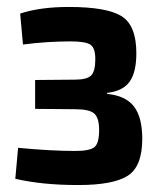

<svg xmlns="http://www.w3.org/2000/svg" viewBox="-20 -521 461 552"><path d="M178 -501Q287 -501 329.5 -474.5Q372 -448 372 -368Q372 -313 352.5 -286Q333 -259 288 -254V-251Q341 -246 365 -215Q389 -184 389 -122Q389 -42 347 -15.5Q305 11 205 11Q101 11 24 -7L32 -96Q127 -87 196 -87Q238 -87 251.5 -98Q265 -109 265 -147Q265 -182 251 -194.5Q237 -207 196 -207L81 -208V-291L195 -292Q230 -292 242 -304Q254 -316 254 -351Q254 -383 240 -392.5Q226 -402 183 -402Q116 -402 46 -393L38 -482Q95 -501 178 -501Z"/></svg>

Font: Exo 2 Semi Bold Condensed
Style: Regular
Weight: 600
Width: 3
Designer: Natanael Gama
Version: Version 1.001;PS 001.001;hotconv 1.0.70;makeotf.lib2.5.58329